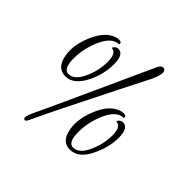

<svg xmlns="http://www.w3.org/2000/svg" viewBox="-174 -716 924 924"><g transform="rotate(45 288.5 -254.0)"><path d="M128 71.2Q119.2 71.2 119.2 58.4Q119.2 45.6 138.8 5.6Q158.4 -34.4 272.4 -285.2Q386.4 -536 398.4 -561.6Q408 -579.2 419.6 -579.2Q431.2 -579.2 435.2 -569.6Q442.4 -550.4 419.2 -501.6Q408.8 -480.8 344 -353.6Q189.6 -47.2 140.8 58.4Q134.4 71.2 128 71.2ZM192 -508Q144.8 -508 114.4 -441.6Q84 -375.2 84 -304.8Q84 -234.4 120 -234.4Q158.4 -234.4 185.2 -291.6Q212 -348.8 212 -409.6Q212 -470.4 178.4 -470.4Q178.4 -476.8 186 -483.6Q193.6 -490.4 204 -490.4Q241.6 -490.4 241.6 -423.2Q241.6 -356 211.2 -292.8Q172.8 -216 117.2 -216Q61.6 -216 48 -282.4Q44 -300.8 44 -320.8Q44 -369.6 68 -425.6Q100.8 -501.6 152 -519.2Q164.8 -524 175.2 -524Q185.6 -524 189.2 -520Q192.8 -516 192 -508ZM458.4 -273.6Q411.2 -273.6 380.8 -207.2Q350.4 -140.8 350.4 -70.4Q350.4 0 385.6 0Q424.8 0 451.6 -57.6Q478.4 -115.2 478.4 -175.6Q478.4 -236 444 -236Q444 -243.2 452 -249.6Q460 -256 470.4 -256Q508 -256 508 -188.8Q508 -121.6 472.8 -52Q437.6 17.6 382.4 18Q327.2 18.4 314.4 -48Q310.4 -66.4 310.4 -85.6Q310.4 -135.2 334.4 -191.2Q366.4 -266.4 417.6 -284.8Q430.4 -289.6 440.8 -289.6Q451.2 -289.6 455.2 -285.6Q459.2 -281.6 458.4 -273.6Z"/></g></svg>

Font: Euphoria Script
Style: Regular
Weight: 400
Designer: Sabrina Mariela Lopez
Foundry: Sabrina Mariela Lopez
Version: Version 1.002